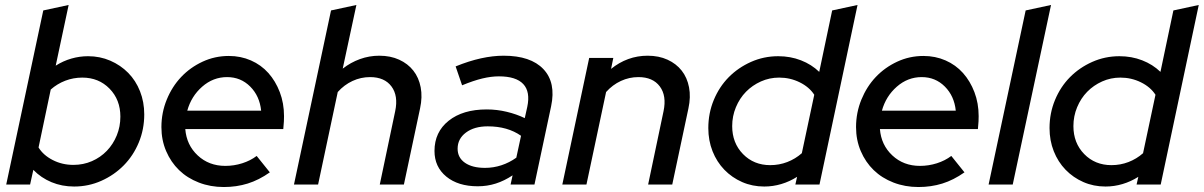

<svg xmlns="http://www.w3.org/2000/svg" viewBox="-20 -742 4840 772"><path d="M560 -282Q560 -222 538 -169Q516 -116 477.5 -77Q439 -38 387.5 -15Q336 8 278 8Q229 8 187 -9.5Q145 -27 114 -59L101 0H5L154 -700L256 -722L204 -478Q234 -497 267 -506.5Q300 -516 334 -516Q382 -516 423.5 -498Q465 -480 495.5 -449Q526 -418 543 -375Q560 -332 560 -282ZM311 -430Q275 -430 242.5 -417.5Q210 -405 184 -382L135 -149Q154 -118 192 -98.5Q230 -79 275 -79Q315 -79 349.5 -94Q384 -109 409.5 -135.5Q435 -162 449.5 -197.5Q464 -233 464 -273Q464 -341 420.5 -385.5Q377 -430 311 -430Z M1065 -49Q1021 -18 976 -4Q931 10 880 10Q826 10 779.5 -8Q733 -26 700 -58Q667 -90 648 -134.5Q629 -179 629 -231Q629 -289 650.5 -341.5Q672 -394 708.5 -432.5Q745 -471 794.5 -494Q844 -517 900 -517Q948 -517 989 -499Q1030 -481 1059 -448.5Q1088 -416 1105 -371.5Q1122 -327 1122 -275Q1122 -265 1121.5 -254Q1121 -243 1119 -223H725Q730 -159 775 -117Q820 -75 886 -75Q921 -75 954 -85.5Q987 -96 1012 -115ZM893 -432Q837 -432 793 -393.5Q749 -355 733 -297H1030Q1024 -356 986 -394Q948 -432 893 -432Z M1162 0 1311 -700 1413 -722 1358 -466Q1390 -491 1427.5 -504.5Q1465 -518 1505 -518Q1550 -518 1585 -502Q1620 -486 1642 -458Q1664 -430 1671.5 -391Q1679 -352 1669 -306L1604 0H1507L1569 -295Q1582 -357 1554 -394.5Q1526 -432 1468 -432Q1431 -432 1397.5 -416.5Q1364 -401 1338 -372L1259 0Z M1901 7Q1822 7 1774.5 -32Q1727 -71 1727 -135Q1727 -211 1784 -256.5Q1841 -302 1937 -302Q1978 -302 2017.5 -292.5Q2057 -283 2090 -267L2100 -312Q2113 -373 2084 -404Q2055 -435 1986 -435Q1955 -435 1919.5 -426.5Q1884 -418 1838 -399L1812 -475Q1866 -497 1914 -507.5Q1962 -518 2005 -518Q2114 -518 2165 -464Q2216 -410 2196 -315L2129 0H2033L2041 -37Q2008 -15 1973.5 -4Q1939 7 1901 7ZM1820 -144Q1820 -108 1849.5 -87.5Q1879 -67 1930 -67Q1964 -67 1996 -77.5Q2028 -88 2056 -108L2075 -196Q2048 -215 2014.5 -224.5Q1981 -234 1941 -234Q1887 -234 1853.5 -209Q1820 -184 1820 -144Z M2241 0 2349 -509H2446L2437 -465Q2469 -491 2506 -504.5Q2543 -518 2584 -518Q2629 -518 2664 -502Q2699 -486 2721 -458Q2743 -430 2750.5 -391Q2758 -352 2748 -306L2683 0H2586L2648 -295Q2661 -357 2633 -394.5Q2605 -432 2547 -432Q2510 -432 2476.5 -416.5Q2443 -401 2417 -372L2338 0Z M3178 0 3185 -31Q3155 -12 3121.5 -2Q3088 8 3053 8Q3005 8 2964 -10Q2923 -28 2892.5 -59.5Q2862 -91 2845 -134Q2828 -177 2828 -227Q2828 -287 2850 -340Q2872 -393 2910 -431.5Q2948 -470 2999.5 -493Q3051 -516 3109 -516Q3158 -516 3200.5 -499.5Q3243 -483 3274 -453L3326 -700L3428 -722L3275 0ZM2924 -235Q2924 -167 2967.5 -122.5Q3011 -78 3077 -78Q3113 -78 3145.5 -90.5Q3178 -103 3204 -126L3254 -361Q3234 -392 3195.5 -411Q3157 -430 3113 -430Q3074 -430 3039.5 -414.5Q3005 -399 2979.5 -373Q2954 -347 2939 -311Q2924 -275 2924 -235Z M3858 -49Q3814 -18 3769 -4Q3724 10 3673 10Q3619 10 3572.5 -8Q3526 -26 3493 -58Q3460 -90 3441 -134.5Q3422 -179 3422 -231Q3422 -289 3443.5 -341.5Q3465 -394 3501.5 -432.5Q3538 -471 3587.5 -494Q3637 -517 3693 -517Q3741 -517 3782 -499Q3823 -481 3852 -448.5Q3881 -416 3898 -371.5Q3915 -327 3915 -275Q3915 -265 3914.5 -254Q3914 -243 3912 -223H3518Q3523 -159 3568 -117Q3613 -75 3679 -75Q3714 -75 3747 -85.5Q3780 -96 3805 -115ZM3686 -432Q3630 -432 3586 -393.5Q3542 -355 3526 -297H3823Q3817 -356 3779 -394Q3741 -432 3686 -432Z M4206 -722 4052 0H3955L4104 -700Z M4550 0 4557 -31Q4527 -12 4493.5 -2Q4460 8 4425 8Q4377 8 4336 -10Q4295 -28 4264.5 -59.5Q4234 -91 4217 -134Q4200 -177 4200 -227Q4200 -287 4222 -340Q4244 -393 4282 -431.5Q4320 -470 4371.5 -493Q4423 -516 4481 -516Q4530 -516 4572.5 -499.5Q4615 -483 4646 -453L4698 -700L4800 -722L4647 0ZM4296 -235Q4296 -167 4339.5 -122.5Q4383 -78 4449 -78Q4485 -78 4517.5 -90.5Q4550 -103 4576 -126L4626 -361Q4606 -392 4567.5 -411Q4529 -430 4485 -430Q4446 -430 4411.5 -414.5Q4377 -399 4351.5 -373Q4326 -347 4311 -311Q4296 -275 4296 -235Z"/></svg>

Font: Red Hat Display Medium
Style: Italic
Weight: 500
Italic angle: -12°
Designer: Pentagram / MCKL
Foundry: Pentagram / MCKL
Version: Version 1.003; Red Hat Display Medium Italic